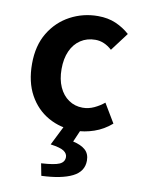

<svg xmlns="http://www.w3.org/2000/svg" viewBox="-92 -637 712 967"><g transform="rotate(10 263.5 -153.0)"><path d="M317 14Q240 14 178 -21Q116 -56 80 -121.5Q44 -187 44 -280Q44 -373 83.5 -438.5Q123 -504 188.5 -539Q254 -574 330 -574Q382 -574 422 -556.5Q462 -539 493 -511L423 -418Q403 -436 382 -445Q361 -454 338 -454Q295 -454 262.5 -432.5Q230 -411 212.5 -372Q195 -333 195 -280Q195 -227 212.5 -188Q230 -149 261.5 -127.5Q293 -106 333 -106Q363 -106 391 -119Q419 -132 442 -151L500 -54Q460 -19 411.5 -2.5Q363 14 317 14ZM188 268 176 206Q244 202 269 190.5Q294 179 294 154Q294 136 276 123.5Q258 111 207 104L261 -4H348L316 70Q357 79 379 98.5Q401 118 401 153Q401 209 345.5 236.5Q290 264 188 268Z"/></g></svg>

Font: Noto Sans KR
Style: Bold
Weight: 700
Designer: Ryoko NISHIZUKA  (kana, bopomofo & ideographs); Paul D. Hunt (Latin, Greek & Cyrillic); Sandoll Communications , Soo-you
Foundry: Adobe
Version: Version 2.004-H2;hotconv 1.0.118;makeotfexe 2.5.65603